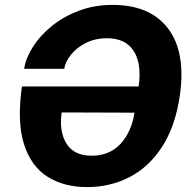

<svg xmlns="http://www.w3.org/2000/svg" viewBox="-20 -753 787 783"><path d="M335 10Q240 10 173 -32.8Q106 -75.5 77.5 -166.2Q49 -257 69.5 -400.5H545.5Q558.5 -494.5 524.8 -545.8Q491 -597 417 -597Q367.5 -597 329.5 -577.5Q291.5 -558 268.8 -529Q246 -500 242 -472.5H78.5Q85 -515.5 113.8 -561.2Q142.5 -607 190.2 -646Q238 -685 301.2 -709Q364.5 -733 439 -733Q591.5 -733 664.8 -637.5Q738 -542 714 -367.5Q696 -240 642.2 -156.2Q588.5 -72.5 509.2 -31.2Q430 10 335 10ZM353 -118Q427.5 -118 472.2 -167.2Q517 -216.5 528.5 -293.5L231.5 -294.5Q220.5 -216.5 251.2 -167.2Q282 -118 353 -118Z"/></svg>

Font: Public Sans
Style: Bold Italic
Weight: 700
Italic angle: -8°
Designer: The Public Sans project authors (U.S. Web Design System). Libre Franklin designed by Pablo Impallari and Rodrigo Fuenzal
Version: Version 1.008; ttfautohint (v1.8.1) -l 8 -r 50 -G 200 -x 14 